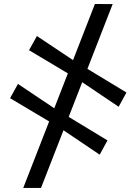

<svg xmlns="http://www.w3.org/2000/svg" viewBox="-20 -785 684 962"><path d="M96.5 156.5 455.5 -765 544.5 -764.5 185.5 156.5ZM479.5 -10 281.5 -143.5 236.5 -170.5 30.5 -293 70 -364.5 262.5 -235.5 306.5 -210 518.5 -81.5ZM574.5 -250 376.5 -383.5 331.5 -410.5 125.5 -533.5 165 -604.5 357.5 -476 401.5 -450 613.5 -321.5Z"/></svg>

Font: Merriweather 48pt
Style: Bold
Weight: 700
Version: Version 2.100